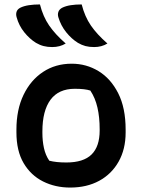

<svg xmlns="http://www.w3.org/2000/svg" viewBox="-20 -834 640 865"><path d="M160 -814Q174 -759 201.5 -719Q229 -679 276 -638Q250 -622 215 -622Q194 -622 176.5 -626.5Q159 -631 142 -641Q113 -659 89 -689Q65 -719 55 -756Q51 -769 54.5 -780.5Q58 -792 71 -799Q87 -807 109.5 -810.5Q132 -814 160 -814ZM348 -814Q362 -759 389.5 -719Q417 -679 464 -638Q438 -622 404 -622Q382 -622 365 -626.5Q348 -631 331 -641Q302 -659 278 -689Q254 -719 243 -756Q239 -769 243 -780.5Q247 -792 260 -799Q276 -807 298 -810.5Q320 -814 348 -814ZM303 -547Q369 -547 424 -513.5Q479 -480 512.5 -414Q546 -348 546 -250V-237Q546 -162 514.5 -106Q483 -50 427 -19.5Q371 11 296 11Q229 11 174 -16.5Q119 -44 86.5 -99Q54 -154 54 -238V-250Q54 -340 86 -406.5Q118 -473 174 -510Q230 -547 303 -547ZM317 -434Q244 -434 207.5 -384.5Q171 -335 171 -242V-235Q171 -199 178 -167Q185 -135 202 -110Q233 -102 279 -102Q356 -102 392.5 -138Q429 -174 429 -246V-252Q429 -306 419 -349.5Q409 -393 387 -426Q363 -434 317 -434Z"/></svg>

Font: Recursive Sn Csl St SmB
Style: Regular
Weight: 600
Version: Version 1.079;hotconv 1.0.112;makeotfexe 2.5.65598; ttfautoh